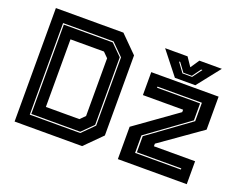

<svg xmlns="http://www.w3.org/2000/svg" viewBox="-110 -906 1400 1113"><g transform="rotate(20 590.0 -350.0)"><path d="M62.5 0V-700H479L582 -597V-103L479 0ZM204 -141.5H410.5L441 -172V-528L410.5 -558.5H204ZM131.5 -67.5H443L515 -139.5V-560.5L443 -632.5H131.5ZM138.5 -74.5V-625.5H440.5L508 -558.5V-141.5L440.5 -74.5ZM781 -68H1063.5V-75H789.5V-174L1045.5 -360V-473.5H771.5V-466.5H1037V-362L781 -176ZM699.5 0V-199.5L957 -383.5V-398.5H709V-540H1124.5V-336.5L870.5 -157.5V-141.5H1124.5V0ZM849 -556 737 -698H875.5L912 -644L948.5 -698H1087L975 -556ZM881.5 -595H941L983.5 -653H975.5L937.5 -600.5H885L846.5 -653H839Z"/></g></svg>

Font: Tourney ExtraBold
Style: Regular
Weight: 800
Designer: Tyler Finck
Foundry: Etcetera Type Co
Version: Version 1.015